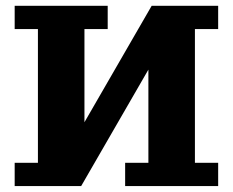

<svg xmlns="http://www.w3.org/2000/svg" viewBox="-20 -625 782 645"><path d="M29.3 -605.5H341.8V-527.3H263.7V-214.4L489.5 -605.5H712.9V-527.3H634.8V-78.1H712.9V0H400.4V-78.1H478.5V-391.1L252.7 0H29.3V-78.1H107.4V-527.3H29.3Z"/></svg>

Font: Orelega One
Style: Regular
Weight: 400
Version: Version 1.1 ; ttfautohint (v1.8.3)